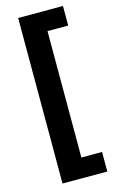

<svg xmlns="http://www.w3.org/2000/svg" viewBox="-132 -766 594 977"><g transform="rotate(-15 165.5 -278.0)"><path d="M306 158H70V-714H306V-611H197V55H306Z"/></g></svg>

Font: Noto Sans Thaana
Style: Bold
Weight: 700
Designer: David Williams
Foundry: Google Inc.
Version: Version 3.001; ttfautohint (v1.8.4.7-5d5b)